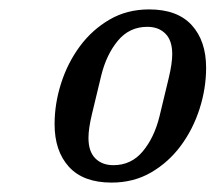

<svg xmlns="http://www.w3.org/2000/svg" viewBox="-20 -724 458 408"><path d="M221 -373Q259 -373 283.5 -402.5Q308 -432 319 -477Q331 -527 338.5 -558Q346 -589 346 -609Q346 -638 331.5 -652.5Q317 -667 293 -667Q255 -667 230.5 -637.5Q206 -608 195 -563Q183 -513 175.5 -482Q168 -451 168 -431Q168 -402 182.5 -387.5Q197 -373 221 -373ZM217 -336Q157 -336 126.5 -369.5Q96 -403 96 -460Q96 -504 110 -547.5Q124 -591 150 -626Q176 -661 213 -682.5Q250 -704 297 -704Q357 -704 387.5 -670.5Q418 -637 418 -580Q418 -536 404 -492.5Q390 -449 364 -414Q338 -379 301 -357.5Q264 -336 217 -336Z"/></svg>

Font: IBM Plex Serif Medm
Style: Italic
Weight: 500
Italic angle: -14°
Designer: Mike Abbink, Paul van der Laan, Pieter van Rosmalen
Foundry: Bold Monday
Version: Version 3.001